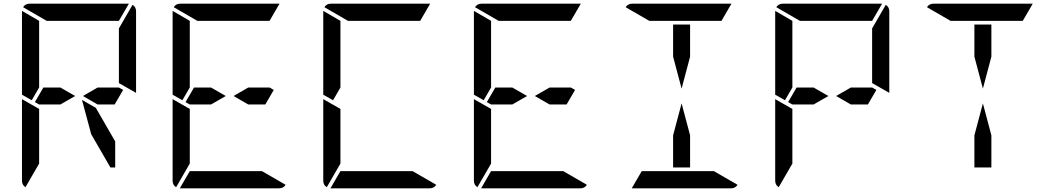

<svg xmlns="http://www.w3.org/2000/svg" viewBox="-20 -1020 5752 1040"><path d="M387 -500 307 -454H212H192L169 -467L215 -546H307ZM624 -546 647 -533 601 -454H509L429 -500L509 -546ZM192 -218V-134L118 -6Q99 -18 99 -41V-483L192 -430ZM698 -994Q717 -982 717 -959V-517L624 -570V-607V-782V-866ZM233 -907 105 -981Q117 -1000 140 -1000H676Q676 -1000 678 -1000L624 -907H621H590H454H362ZM604 -254V-113H578L474 -293L424 -479L499 -436ZM99 -959Q99 -959 99 -961L192 -907V-905V-895V-887V-782V-578V-546L152 -477L99 -507Z M1203 -500 1123 -454H1028H1008L985 -467L1031 -546H1123ZM1440 -546 1463 -533 1417 -454H1325L1245 -500L1325 -546ZM1008 -218V-134L934 -6Q915 -18 915 -41V-483L1008 -430ZM1049 -907 921 -981Q933 -1000 956 -1000H1492Q1492 -1000 1494 -1000L1440 -907H1437H1406H1270H1178ZM1399 -93 1527 -19Q1515 0 1492 0H956Q956 0 954 0L1008 -93H1011H1042H1178H1270ZM915 -959Q915 -959 915 -961L1008 -907V-905V-895V-887V-782V-578V-546L968 -477L915 -507Z M1824 -218V-134L1750 -6Q1731 -18 1731 -41V-483L1824 -430ZM1865 -907 1737 -981Q1749 -1000 1772 -1000H2308Q2308 -1000 2310 -1000L2256 -907H2253H2222H2086H1994ZM2215 -93 2343 -19Q2331 0 2308 0H1772Q1772 0 1770 0L1824 -93H1827H1858H1994H2086ZM1731 -959Q1731 -959 1731 -961L1824 -907V-905V-895V-887V-782V-578V-546L1784 -477L1731 -507Z M2835 -500 2755 -454H2660H2640L2617 -467L2663 -546H2755ZM3072 -546 3095 -533 3049 -454H2957L2877 -500L2957 -546ZM2640 -218V-134L2566 -6Q2547 -18 2547 -41V-483L2640 -430ZM2681 -907 2553 -981Q2565 -1000 2588 -1000H3124Q3124 -1000 3126 -1000L3072 -907H3069H3038H2902H2810ZM3031 -93 3159 -19Q3147 0 3124 0H2588Q2588 0 2586 0L2640 -93H2643H2674H2810H2902ZM2547 -959Q2547 -959 2547 -961L2640 -907V-905V-895V-887V-782V-578V-546L2600 -477L2547 -507Z M3626 -713V-887H3718V-713L3672 -540ZM3718 -287V-113H3626V-287L3672 -460ZM3497 -907 3369 -981Q3381 -1000 3404 -1000H3940Q3940 -1000 3942 -1000L3888 -907H3885H3854H3718H3626ZM3847 -93 3975 -19Q3963 0 3940 0H3404Q3404 0 3402 0L3456 -93H3459H3490H3626H3718Z M4467 -500 4387 -454H4292H4272L4249 -467L4295 -546H4387ZM4704 -546 4727 -533 4681 -454H4589L4509 -500L4589 -546ZM4272 -218V-134L4198 -6Q4179 -18 4179 -41V-483L4272 -430ZM4778 -994Q4797 -982 4797 -959V-517L4704 -570V-607V-782V-866ZM4313 -907 4185 -981Q4197 -1000 4220 -1000H4756Q4756 -1000 4758 -1000L4704 -907H4701H4670H4534H4442ZM4179 -959Q4179 -959 4179 -961L4272 -907V-905V-895V-887V-782V-578V-546L4232 -477L4179 -507Z M5258 -713V-887H5350V-713L5304 -540ZM5350 -287V-113H5258V-287L5304 -460ZM5129 -907 5001 -981Q5013 -1000 5036 -1000H5572Q5572 -1000 5574 -1000L5520 -907H5517H5486H5350H5258Z"/></svg>

Font: DSEG14 Modern
Style: Regular
Weight: 400
Designer: Keshikan(Twitter:@keshinomi_88pro)
Version: Version 0.46